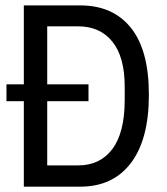

<svg xmlns="http://www.w3.org/2000/svg" viewBox="-20 -701 627 721"><path d="M69.5 -680.7H281.1Q404 -680.7 471.5 -596.7Q539.1 -512.6 539.1 -345.1Q539.1 -177.7 471.5 -88.8Q404 0 281.1 0H69.5V-321H4.3V-384.4H69.5ZM312.3 -384.4V-321H157.3V-79.9H273.2Q356.2 -79.9 402.3 -141.8Q448.3 -203.7 448.3 -325.8V-375.3Q448.3 -487 402 -544.5Q355.8 -602.1 273.2 -602.1H157.3V-384.4Z"/></svg>

Font: Puralecka Narrow
Style: Regular
Weight: 400
Designer: Hector Gatti, Marcela Romero, Pablo Cosgaya and Nicolas Silva
Version: Version 1.004;PS 001.004;hotconv 1.0.70;makeotf.lib2.5.58329